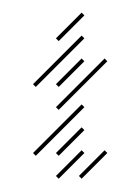

<svg xmlns="http://www.w3.org/2000/svg" viewBox="-20 -274 187 299"><path d="M71.4 -138.6 111.4 -178.6 107.1 -182.9 67.1 -142.9ZM71.4 -102.9 147.1 -178.6 142.9 -182.9 67.1 -107.1ZM35.7 -31.4 111.4 -107.1 107.1 -111.4 31.4 -35.7ZM71.4 -31.4 111.4 -71.4 107.1 -75.7 67.1 -35.7ZM71.4 4.3 111.4 -35.7 107.1 -40 67.1 0ZM107.1 4.3 147.1 -35.7 142.9 -40 102.9 0ZM35.7 -138.6 111.4 -214.3 107.1 -218.6 31.4 -142.9ZM71.4 -210 111.4 -250 107.1 -254.3 67.1 -214.3Z"/></svg>

Font: Gossip Low Needlepoint
Style: Regular
Weight: 100
Width: 3
Designer: Deborah Khodanovich
Version: Version 1.001;Glyphs 3.3.1 (3343)